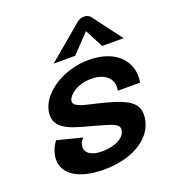

<svg xmlns="http://www.w3.org/2000/svg" viewBox="-135 -827 845 945"><g transform="rotate(-20 287.5 -354.0)"><path d="M397.5 -654.2 447.5 -558.3H560L450 -704.2C450 -704.2 440 -725 412.5 -725C385 -725 366.7 -704.2 366.7 -704.2L193.3 -558.3H305.8ZM360 -516.7C230.8 -516.7 110 -440 90.8 -349.2C89.2 -340 88.3 -332.5 88.3 -325C88.3 -243.3 189.2 -226.7 284.2 -200C367.5 -176.7 395.8 -168.3 395.8 -143.3C395.8 -140 395.8 -136.7 395 -133.3C387.5 -97.5 340.8 -70.8 269.2 -70.8C218.3 -70.8 185.8 -90 185.8 -122.5C185.8 -125.8 185.8 -129.2 186.7 -133.3C191.7 -155.8 206.7 -166.7 206.7 -166.7L75.8 -200C75.8 -200 54.2 -175.8 45 -133.3C43.3 -125 42.5 -116.7 42.5 -109.2C42.5 -40.8 105.8 16.7 250.8 16.7C382.5 16.7 500 -39.2 521.7 -141.7C524.2 -152.5 525 -163.3 525 -172.5C525 -244.2 456.7 -269.2 330.8 -300C273.3 -314.2 212.5 -322.5 212.5 -352.5C212.5 -355 213.3 -356.7 213.3 -358.3C220 -386.7 268.3 -425 340 -425C405.8 -425 446.7 -393.3 446.7 -345C446.7 -338.3 445.8 -331.7 444.2 -325H560.8C563.3 -335.8 564.2 -346.7 564.2 -357.5C564.2 -437.5 501.7 -516.7 360 -516.7Z"/></g></svg>

Font: BoonHome
Style: Bold Oblique
Weight: 700
Italic angle: -12°
Designer: Sungsit Sawaiwan
Foundry: Sungsit Sawaiwan
Version: Version 0.2